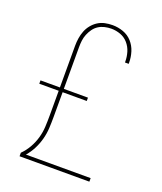

<svg xmlns="http://www.w3.org/2000/svg" viewBox="-138 -832 775 920"><g transform="rotate(20 250.0 -371.5)"><path d="M72 0V-18Q93 -39 107.5 -64.5Q122 -90 130 -118Q138 -146 139.5 -175Q141 -204 141 -233V-359H42V-376H141V-589Q141 -608 144 -627.5Q147 -647 154 -665Q161 -683 173.5 -698.5Q186 -714 202.5 -724.5Q219 -735 238 -739Q257 -743 277 -743Q305 -743 331.5 -733.5Q358 -724 376.5 -703.5Q395 -683 403.5 -656Q412 -629 412 -601V-595H393V-600Q393 -624 386 -647.5Q379 -671 363 -689.5Q347 -708 324 -716.5Q301 -725 277 -725Q260 -725 243 -721Q226 -717 212 -708Q198 -699 188 -685Q178 -671 171.5 -655Q165 -639 163 -622.5Q161 -606 161 -589V-376H284V-359H161V-233Q161 -204 159.5 -175.5Q158 -147 150.5 -119Q143 -91 130 -65.5Q117 -40 98 -18H428V0Z"/></g></svg>

Font: Iosevka Term Curly Thin
Style: Regular
Weight: 100
Designer: Belleve Invis
Foundry: Belleve Invis
Version: Version 32.3.0